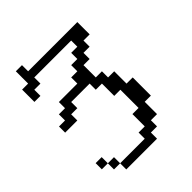

<svg xmlns="http://www.w3.org/2000/svg" viewBox="-135 -354 539 539"><g transform="rotate(-45 134.0 -85.0)"><path d="M23.9 97.2V72.8H48.3V97.2ZM0 72.8V48.3H23.9V72.8ZM48.3 121.6V97.2H146V72.8H170.4V23.9H194.8V-48.3H170.4V-97.2H146V-121.6H72.8V-97.2H48.3V-72.8H0V-97.2H23.9V-121.6H48.3V-146H121.6V-170.4H146V-194.8H170.4V-219.2H194.8V-243.7H48.3V-219.2H23.9V-194.8H0V-243.7H23.9V-292.5H48.3V-268.1H243.7V-219.2H219.2V-194.8H194.8V-170.4H170.4V-121.6H194.8V-97.2H219.2V-48.3H243.7V23.9H219.2V72.8H194.8V97.2H170.4V121.6Z"/></g></svg>

Font: FS Mondwest Regular
Style: Regular
Weight: 400
Designer: NZWStudios2024
Foundry: https://fontstruct.com
Version: Version 1.0